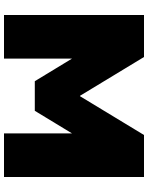

<svg xmlns="http://www.w3.org/2000/svg" viewBox="90 -830 740 960"><g transform="rotate(90 460.0 -350.0)"><path d="M55 0V-700H265L459 -380H461L655 -700H865V0H647V-340L534 -154H386L273 -340V0Z"/></g></svg>

Font: REM Black
Style: Regular
Weight: 900
Designer: Octavio Pardo
Foundry: Ashler Design
Version: Version 1.005;gftools[0.9.28]